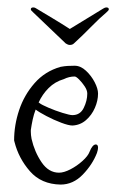

<svg xmlns="http://www.w3.org/2000/svg" viewBox="-20 -503 313 517"><path d="M70 -483Q74 -483 78 -480Q98 -468 123 -453Q148 -438 168 -425L258 -480Q263 -483 266 -483Q273 -483 273 -478Q273 -475 267 -470Q248 -454 224.5 -430Q201 -406 179 -386Q175 -382 168 -382Q163 -382 157 -386L69 -470Q63 -475 63 -478Q63 -483 70 -483ZM143 -6Q91 -7 60.5 -42Q30 -77 19 -121L18 -125Q18 -166 31.5 -206.5Q45 -247 73 -279Q101 -311 143 -323Q154 -325 162.5 -325.5Q171 -326 181 -326Q197 -326 211.5 -312.5Q226 -299 235 -281.5Q244 -264 244 -251Q244 -232 235.5 -212.5Q227 -193 211.5 -179.5Q196 -166 175 -165Q165 -165 145 -172.5Q125 -180 105 -190.5Q85 -201 76 -208Q71 -195 68 -181Q65 -167 63 -153V-148Q63 -144 63.5 -139Q64 -134 65 -129Q73 -94 92 -66Q111 -38 139 -38Q152 -38 169.5 -47Q187 -56 202 -69.5Q217 -83 221 -94Q229 -114 238 -114Q244 -114 244 -105Q244 -100 241 -91Q229 -60 203 -33Q177 -6 143 -6ZM175 -193Q196 -193 205.5 -212.5Q215 -232 215 -251Q215 -260 208 -270.5Q201 -281 193 -289Q185 -297 181 -297Q166 -297 152 -290Q128 -283 111 -266Q94 -249 84 -227Q85 -227 87 -225Q92 -221 110.5 -213Q129 -205 148.5 -199Q168 -193 175 -193Z"/></svg>

Font: Ruge Boogie
Style: Regular
Weight: 400
Designer: Robert E. Leuschke
Foundry: Robert E. Leuschke
Version: Version 1.010; ttfautohint (v1.8.3)